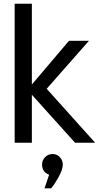

<svg xmlns="http://www.w3.org/2000/svg" viewBox="-20 -770 541 1036"><path d="M59.1 0V-750H151.9V-314L352.1 -549.8H460L231.9 -291L493.2 0H384.8L151.9 -258.8V0ZM245.1 172.9Q207 157.7 207 118.2Q207 94.2 223.6 77.6Q240.2 61 264.2 61Q287.1 61 303 78.1Q318.8 95.2 318.8 118.2Q318.8 145 294.9 187.5Q271 230 255.9 246.1H220.2Z"/></svg>

Font: Oakes Grotesk
Style: Regular
Weight: 400
Designer: Samuel Oakes
Foundry: Samuel Oakes
Version: Version 1.0 | wf-rip DC20170320